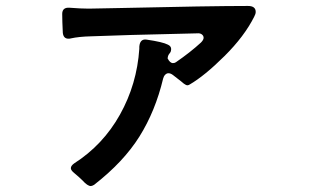

<svg xmlns="http://www.w3.org/2000/svg" viewBox="-20 -611 1040 645"><path d="M839 -571Q839 -564 834 -555Q801 -489 734 -422.5Q667 -356 617 -327Q611 -323 605 -325.5Q599 -328 588 -338L561 -359Q553 -365 546 -365Q540 -365 535 -360Q530 -355 528 -347Q502 -238 448.5 -152.5Q395 -67 296 10Q289 14 285 14Q274 14 257 -5Q247 -15 229 -30Q218 -39 218 -46Q218 -54 229 -62Q326 -124 383 -226Q440 -328 448 -447V-454Q450 -481 472 -478Q527 -470 544 -461Q555 -456 555 -446Q555 -439 551.5 -434Q548 -429 547 -428Q544 -424 543 -415Q551 -399 561 -399Q567 -399 571 -402Q619 -435 655 -468Q664 -477 664 -484Q664 -491 658 -495.5Q652 -500 642 -499Q377 -493 286 -489Q245 -488 218 -482Q215 -481 210 -481Q193 -481 191 -501Q189 -541 189 -564Q189 -587 214 -585Q252 -582 278 -582L382 -584Q685 -591 813 -591Q839 -591 839 -571Z"/></svg>

Font: Shippori Gochic B2 Bold
Style: Regular
Weight: 700
Designer: FONTDASU
Foundry: FONTDASU / Google Inc. / but / Adobe
Version: Version 1.130